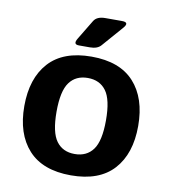

<svg xmlns="http://www.w3.org/2000/svg" viewBox="-80 -770 750 848"><g transform="rotate(10 294.5 -346.0)"><path d="M39.1 -256.3Q39.1 -380.9 103.3 -451.7Q167.5 -522.5 294.4 -522.5Q421.4 -522.5 485.6 -451.7Q549.8 -380.9 549.8 -256.3Q549.8 -131.8 485.6 -61Q421.4 9.8 294.4 9.8Q167.5 9.8 103.3 -61Q39.1 -131.8 39.1 -256.3ZM183.6 -256.3Q183.6 -163.6 212.2 -124.8Q240.7 -85.9 294.4 -85.9Q348.1 -85.9 376.7 -124.8Q405.3 -163.6 405.3 -256.3Q405.3 -349.1 376.7 -387.9Q348.1 -426.8 294.4 -426.8Q240.7 -426.8 212.2 -387.9Q183.6 -349.1 183.6 -256.3ZM230 -561.5Q202.1 -561.5 219.7 -590.3L272.5 -677.7Q286.1 -700.7 324.2 -700.7H398.4Q434.6 -700.7 409.2 -671.9L328.6 -579.6Q313 -561.5 279.3 -561.5Z"/></g></svg>

Font: Istok
Style: Bold
Weight: 700
Designer: Andrey V. Panov
Foundry: Andrey V. Panov
Version: Version 1.0.1